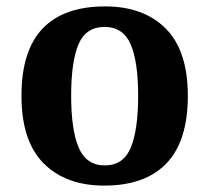

<svg xmlns="http://www.w3.org/2000/svg" viewBox="-20 -569 653 599"><path d="M305 10Q185 10 116 -59.5Q47 -129 47 -270Q47 -411 113 -480Q179 -549 308 -549Q428 -549 497 -480Q566 -411 566 -270Q566 -129 499.5 -59.5Q433 10 305 10ZM307 -53Q365 -53 388 -108.5Q411 -164 411 -270Q411 -377 387.5 -431Q364 -485 306 -485Q248 -485 225 -431Q202 -377 202 -270Q202 -164 225.5 -108.5Q249 -53 307 -53Z"/></svg>

Font: Noto Serif Bengali
Style: Bold
Weight: 700
Designer: Juan Bruce, Universal Thirst, Indian Type Foundry and the Monotype Design Team.
Foundry: Monotype Imaging Inc.
Version: Version 2.003; ttfautohint (v1.8.4.7-5d5b)